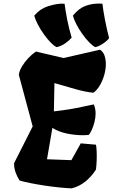

<svg xmlns="http://www.w3.org/2000/svg" viewBox="-20 -1031 623 1061"><path d="M376.5 9.8Q345.2 8.8 305.9 4.6Q266.6 0.5 225.8 -5.6Q185.1 -11.7 148.9 -19Q112.8 -26.4 88.4 -33.2Q74.2 -55.2 65.9 -78.9Q57.6 -102.5 57.6 -128.9L160.6 -332.5L84 -617.7Q86.9 -639.6 101.3 -663.8Q115.7 -688 136.5 -710Q157.2 -731.9 178.7 -746.1L331.5 -710.4L532.7 -756.3Q549.8 -745.6 557.4 -724.4Q564.9 -703.1 564.9 -677.2Q564.9 -647.5 555.9 -616.2Q546.9 -585 531.5 -558.8Q516.1 -532.7 496.1 -518.6Q454.6 -522.5 403.8 -536.6Q353 -550.8 280.8 -571.8L277.8 -415.5Q328.6 -421.4 364 -427.2Q399.4 -433.1 430.4 -439.9Q461.4 -446.8 497.6 -454.1Q503.4 -443.4 505.9 -429.9Q508.3 -416.5 508.3 -403.8Q508.3 -380.9 502 -356.2Q495.6 -331.5 486.8 -312.3Q478 -293 469.7 -285.2Q455.1 -283.7 440.9 -283.7Q395 -283.7 349.9 -293Q304.7 -302.2 269.5 -324.2L239.7 -150.9L374.5 -146L426.3 -238.8L510.3 -231.4Q513.2 -218.3 514.2 -194.3Q515.1 -170.4 514.2 -143.6Q513.2 -116.7 510.3 -94.2Q486.3 -55.7 452.1 -28.1Q418 -0.5 376.5 9.8ZM506.8 -770.5Q492.2 -777.3 473.1 -796.9Q454.1 -816.4 435.3 -842.8Q416.5 -869.1 402.3 -896.2Q388.2 -923.3 382.8 -944.8Q416 -984.4 448.5 -996.8Q481 -1009.3 510.7 -1010.7Q524.4 -1011.7 528.3 -1011.2Q532.2 -1010.7 545.9 -1010.7Q549.8 -976.6 559.8 -923.3Q569.8 -870.1 583 -820.8Q572.3 -804.7 548.1 -789.3Q523.9 -773.9 506.8 -770.5ZM293 -770.5Q278.3 -777.3 259.8 -796.4Q241.2 -815.4 222.7 -841.3Q204.1 -867.2 189.7 -894.5Q175.3 -921.9 169.4 -944.8Q201.7 -982.4 242.2 -995.4Q282.7 -1008.3 310.5 -1010.3Q320.3 -1011.2 321.8 -1011Q323.2 -1010.7 324.7 -1010.5Q326.2 -1010.3 336.9 -1010.3Q341.8 -971.2 351.1 -923.6Q360.4 -876 376 -822.8Q364.7 -809.1 341.8 -792.5Q318.8 -775.9 293 -770.5Z"/></svg>

Font: Fruktur
Style: Italic
Weight: 400
Italic angle: -8°
Designer: Viktoriya Grabowska, Eben Sorkin
Foundry: Viktoriya Grabowska
Version: Version 1.008; ttfautohint (v1.8.4.7-5d5b)